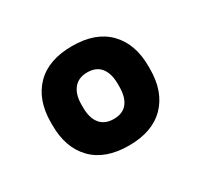

<svg xmlns="http://www.w3.org/2000/svg" viewBox="-74 -746 482 461"><g transform="rotate(-30 167.0 -516.0)"><path d="M167.5 -378Q102 -378 67 -413.8Q32 -449.5 32 -512.5V-519.5Q32 -582 67 -617.8Q102 -653.5 167.5 -653.5Q232.5 -653.5 267.5 -617.8Q302.5 -582 302.5 -519.5V-512.5Q302.5 -449.5 267.5 -413.8Q232.5 -378 167.5 -378ZM167.5 -451.5Q192.5 -451.5 205 -467.2Q217.5 -483 217.5 -512V-520Q217.5 -548.5 205 -564.5Q192.5 -580.5 167.5 -580.5Q143 -580.5 130 -564.5Q117 -548.5 117 -520V-512Q117 -483 130 -467.2Q143 -451.5 167.5 -451.5Z"/></g></svg>

Font: Anek Malayalam SemiBold
Style: Regular
Weight: 600
Version: Version 1.003